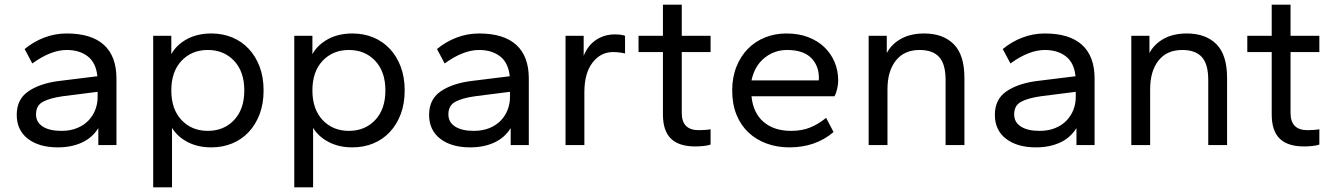

<svg xmlns="http://www.w3.org/2000/svg" viewBox="-20 -624 5737 826"><path d="M229 10Q148 10 100 -27Q52 -64 52 -130Q52 -196 100.5 -230Q149 -264 229 -275L399 -296Q393 -354 357.5 -381.5Q322 -409 267 -409Q199 -409 119 -351L86 -413Q123 -444 169.5 -462Q216 -480 267 -480Q373 -480 427 -431Q481 -382 481 -286V0H403V-73Q377 -31 332 -10.5Q287 10 229 10ZM244 -61Q282 -61 311.5 -73Q341 -85 360.5 -105.5Q380 -126 390 -152Q400 -178 400 -206V-229L250 -210Q194 -202 164.5 -186Q135 -170 135 -132Q135 -98 164 -79.5Q193 -61 244 -61Z M889 10Q831 10 787 -13Q743 -36 720 -74V182H639V-470H717V-391Q739 -431 784 -455.5Q829 -480 889 -480Q938 -480 979 -463Q1020 -446 1050 -414Q1080 -382 1097 -337Q1114 -292 1114 -235Q1114 -178 1097 -133Q1080 -88 1050 -56Q1020 -24 979 -7Q938 10 889 10ZM874 -61Q943 -61 987 -107.5Q1031 -154 1031 -235Q1031 -316 987 -362.5Q943 -409 874 -409Q805 -409 761 -362.5Q717 -316 717 -235Q717 -154 761 -107.5Q805 -61 874 -61Z M1496 10Q1438 10 1394 -13Q1350 -36 1327 -74V182H1246V-470H1324V-391Q1346 -431 1391 -455.5Q1436 -480 1496 -480Q1545 -480 1586 -463Q1627 -446 1657 -414Q1687 -382 1704 -337Q1721 -292 1721 -235Q1721 -178 1704 -133Q1687 -88 1657 -56Q1627 -24 1586 -7Q1545 10 1496 10ZM1481 -61Q1550 -61 1594 -107.5Q1638 -154 1638 -235Q1638 -316 1594 -362.5Q1550 -409 1481 -409Q1412 -409 1368 -362.5Q1324 -316 1324 -235Q1324 -154 1368 -107.5Q1412 -61 1481 -61Z M2003 10Q1922 10 1874 -27Q1826 -64 1826 -130Q1826 -196 1874.5 -230Q1923 -264 2003 -275L2173 -296Q2167 -354 2131.5 -381.5Q2096 -409 2041 -409Q1973 -409 1893 -351L1860 -413Q1897 -444 1943.5 -462Q1990 -480 2041 -480Q2147 -480 2201 -431Q2255 -382 2255 -286V0H2177V-73Q2151 -31 2106 -10.5Q2061 10 2003 10ZM2018 -61Q2056 -61 2085.5 -73Q2115 -85 2134.5 -105.5Q2154 -126 2164 -152Q2174 -178 2174 -206V-229L2024 -210Q1968 -202 1938.5 -186Q1909 -170 1909 -132Q1909 -98 1938 -79.5Q1967 -61 2018 -61Z M2413 0V-470H2491V-384Q2509 -429 2544.5 -452.5Q2580 -476 2625 -476Q2639 -476 2650.5 -474.5Q2662 -473 2669 -470V-394Q2643 -400 2617 -400Q2564 -400 2529 -354.5Q2494 -309 2494 -227V0Z M2971 6Q2901 6 2866.5 -27.5Q2832 -61 2832 -132V-400H2727V-470H2832V-604H2913V-470H3037V-400H2913V-138Q2913 -64 2986 -64Q2998 -64 3013 -65Q3028 -66 3037 -68V-2Q3026 2 3007.5 4Q2989 6 2971 6Z M3376 10Q3323 10 3278 -6.5Q3233 -23 3200 -54Q3167 -85 3148.5 -130.5Q3130 -176 3130 -235Q3130 -291 3148 -336.5Q3166 -382 3197.5 -414Q3229 -446 3271.5 -463Q3314 -480 3363 -480Q3415 -480 3456 -464.5Q3497 -449 3526 -421.5Q3555 -394 3570.5 -357Q3586 -320 3586 -277Q3586 -261 3581.5 -241.5Q3577 -222 3570 -210H3213Q3220 -138 3265 -99.5Q3310 -61 3383 -61Q3430 -61 3465.5 -75.5Q3501 -90 3534 -117L3566 -56Q3489 10 3376 10ZM3366 -409Q3311 -409 3268.5 -374.5Q3226 -340 3213 -278H3502Q3503 -281 3503 -288Q3503 -342 3469 -375.5Q3435 -409 3366 -409Z M4048 0V-280Q4048 -348 4020.5 -378.5Q3993 -409 3936 -409Q3870 -409 3834 -363.5Q3798 -318 3798 -240V0H3717V-470H3795V-396Q3816 -435 3857 -457.5Q3898 -480 3956 -480Q4037 -480 4083 -434Q4129 -388 4129 -289V0Z M4437 10Q4356 10 4308 -27Q4260 -64 4260 -130Q4260 -196 4308.5 -230Q4357 -264 4437 -275L4607 -296Q4601 -354 4565.5 -381.5Q4530 -409 4475 -409Q4407 -409 4327 -351L4294 -413Q4331 -444 4377.5 -462Q4424 -480 4475 -480Q4581 -480 4635 -431Q4689 -382 4689 -286V0H4611V-73Q4585 -31 4540 -10.5Q4495 10 4437 10ZM4452 -61Q4490 -61 4519.5 -73Q4549 -85 4568.5 -105.5Q4588 -126 4598 -152Q4608 -178 4608 -206V-229L4458 -210Q4402 -202 4372.5 -186Q4343 -170 4343 -132Q4343 -98 4372 -79.5Q4401 -61 4452 -61Z M5178 0V-280Q5178 -348 5150.5 -378.5Q5123 -409 5066 -409Q5000 -409 4964 -363.5Q4928 -318 4928 -240V0H4847V-470H4925V-396Q4946 -435 4987 -457.5Q5028 -480 5086 -480Q5167 -480 5213 -434Q5259 -388 5259 -289V0Z M5590 6Q5520 6 5485.5 -27.5Q5451 -61 5451 -132V-400H5346V-470H5451V-604H5532V-470H5656V-400H5532V-138Q5532 -64 5605 -64Q5617 -64 5632 -65Q5647 -66 5656 -68V-2Q5645 2 5626.5 4Q5608 6 5590 6Z"/></svg>

Font: Gantari
Style: Regular
Weight: 400
Designer: Anugrah Pasau
Foundry: Lafontype
Version: Version 1.000; ttfautohint (v1.8.4)